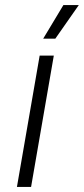

<svg xmlns="http://www.w3.org/2000/svg" viewBox="-20 -740 332 760"><path d="M47 0H103L193 -520H137ZM199 -587 292 -720H231L151 -587Z"/></svg>

Font: Fixel Display 20240404 Light
Style: Italic
Weight: 300
Italic angle: -10°
Designer: AlfaBravo + MacPaw
Foundry: Kyrylo Tkachov, Marchela Mozhyna, Serhii Makarenko, Maria Weinstein, Zakhar Kryvoshyya
Version: Version 1.211;Glyphs 3.2 (3225)